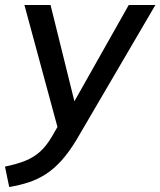

<svg xmlns="http://www.w3.org/2000/svg" viewBox="-53 -524 644 771"><path d="M-16 227 -33 145Q16 135 50 121Q84 107 108.5 84.5Q133 62 154 27L188 -32L184 9L45 -504H150L254 -84H227L464 -504H571L255 36Q225 86 194.5 120Q164 154 131.5 175Q99 196 62.5 208Q26 220 -16 227Z"/></svg>

Font: Mulish ExtraLight SemiBold
Style: Italic
Weight: 600
Italic angle: -9°
Version: Version 3.603